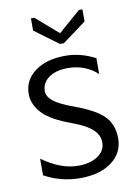

<svg xmlns="http://www.w3.org/2000/svg" viewBox="-78 -707 545 764"><g transform="rotate(-10 195.0 -325.0)"><path d="M197 -535 101 -606V-655H115L205 -577L295 -655H309V-606L213 -535ZM40 -32V-99Q115 -45 185 -45Q234 -45 264.5 -65.5Q295 -86 295 -120Q295 -149 271 -172Q247 -195 188 -217Q107 -246 73.5 -282Q40 -318 40 -360Q40 -416 86.5 -450.5Q133 -485 210 -485Q271 -485 330 -454V-390Q281 -435 210 -435Q163 -435 134 -414.5Q105 -394 105 -360Q105 -338 129 -319Q153 -300 206 -281Q294 -249 327 -214.5Q360 -180 360 -125Q360 -66 312 -30.5Q264 5 185 5Q107 5 40 -32Z"/></g></svg>

Font: Glametrix
Style: Regular
Weight: 500
Designer: gluk
Foundry: gluk
Version: Version 0.40